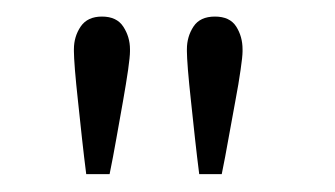

<svg xmlns="http://www.w3.org/2000/svg" viewBox="-20 -662 394 226"><path d="M100 -642.5Q117.5 -642.5 125.2 -630.5Q133 -618.5 133 -604V-601.5Q133 -595.5 130.8 -579.8Q128.5 -564 124.8 -543Q121 -522 117 -499.2Q113 -476.5 109 -457H81.5Q79 -476.5 76.5 -499.2Q74 -522 71.8 -543Q69.5 -564 68.2 -579.8Q67 -595.5 67 -601.5V-604Q67 -619 75 -630.8Q83 -642.5 100 -642.5ZM233 -642.5Q250.5 -642.5 258 -630.8Q265.5 -619 265.5 -604V-601.5Q265.5 -595.5 263.2 -579.8Q261 -564 257 -543Q253 -522 249 -499.2Q245 -476.5 241 -457H214.5Q212 -476.5 209.5 -499.2Q207 -522 204.8 -543Q202.5 -564 201.2 -579.8Q200 -595.5 200 -601.5V-604Q200 -619 207.8 -630.8Q215.5 -642.5 233 -642.5Z"/></svg>

Font: League Spartan Thin
Style: Regular
Weight: 100
Foundry: The League of Moveable Type
Version: Version 2.002